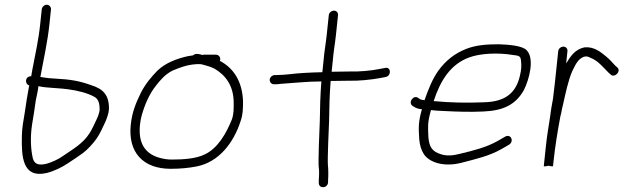

<svg xmlns="http://www.w3.org/2000/svg" viewBox="-20 -711 2639 811"><path d="M142.4 -347C146.3 -346.3 149.9 -345.7 153.2 -345C168.1 -340.8 249.7 -337.4 267 -334C308.2 -328.6 351 -317.9 380.5 -301C397.1 -291.2 401 -270.6 400.9 -247C399.6 -235.1 394.3 -219.8 390.1 -211C384.6 -198.4 365.5 -158 357.4 -147C330 -104.5 288.7 -81.4 248.7 -54C228.6 -39 197.1 -24 170.9 -18C139.5 -11.9 124.5 -20 118.5 -43C109.7 -81.6 107.5 -131.3 115.3 -184L123.6 -235C126 -251.7 128.5 -268.7 131 -286C134.5 -305.1 140.3 -327.1 142.4 -347ZM188.9 -610 195.3 -671C196.4 -681.6 188 -691 177.4 -691C166.8 -691 157.4 -681.6 156.3 -671L149.9 -610C142.7 -540.6 129.8 -486.8 116.7 -417C114.2 -403 114.2 -403 111.8 -389C84.7 -389 83.4 -356 103.7 -350C103.4 -347.3 102.8 -344.7 101.8 -342C94.8 -301.4 90.9 -281.6 84.8 -237L76.5 -186C74.1 -169.3 72.7 -153 72.4 -137C70.4 -47.5 75.4 42.3 175.9 20C207.9 12.6 244.2 -5.5 269.4 -23C293.8 -39.4 306.4 -47.1 329.7 -64C349.1 -78.3 374.6 -105.9 388.2 -126C398.9 -139.9 418.2 -180.7 425.8 -198C431.3 -211.6 439.6 -232.9 440.2 -250C441.5 -310 415.2 -335.5 365.8 -351C317.1 -368.6 278.8 -375.8 212.7 -379C172.9 -381.1 172.6 -383.2 150.5 -386C164.7 -464.3 180.8 -532 188.9 -610Z M826.1 -440C828.1 -440 830.4 -439.7 833 -439C850.1 -434.6 869.1 -429.3 884.2 -422C932.4 -394.5 966.7 -349.4 967.1 -278C966.9 -250.8 968.1 -232.7 959.7 -207C935.2 -146.5 900.3 -85.2 845.2 -59C809.2 -41 756.7 -37 704.9 -37C688.2 -37 670.5 -39.7 651.7 -45C592.1 -62.6 563.2 -106.9 571.3 -184.5C572.8 -198.2 575.1 -211 578.4 -223C591.5 -269.8 611.6 -315.4 638.6 -349C658.7 -375.1 679.5 -398.2 709.3 -413C742.9 -427 770.2 -437.4 810.1 -440ZM892.3 -480H842.3C839.6 -480 836.9 -479.7 834.2 -479C821 -482.9 806.2 -487.1 795 -477C788.3 -476.3 781.5 -475.3 774.7 -474C726.1 -463.5 679.2 -445 646.4 -414C619.5 -387.2 594 -356 575.5 -320C554.8 -277.7 538.1 -239.5 532.3 -184C520.1 -67.5 584.2 2 700.8 2C739.2 2 778.4 -1.4 810.8 -8C904.4 -26.3 966.7 -107.8 995.8 -198C1006.3 -226.9 1006.3 -250.8 1006.6 -282C1003.9 -365.5 968.1 -422.6 908.6 -454C909.5 -456.7 910.1 -458.7 910.2 -460C911.3 -470.6 902.9 -480 892.3 -480Z M1137.2 -355H1144.2C1150.2 -355 1157.9 -355.7 1167.4 -357C1222.5 -360.4 1277.2 -367 1337.5 -367C1332.8 -309.2 1331.5 -253.9 1330.8 -198C1329.7 -168 1322.6 -21.1 1326.9 1C1328.9 7.9 1327.4 43.6 1326.5 52L1326.5 62C1327 86.6 1363 85.7 1365.7 60L1365.8 50C1367.2 36.6 1367.1 -1 1365.2 -11C1362.5 -39.2 1369 -170.7 1370.1 -201C1370.8 -256.9 1372 -311 1376.7 -369H1381.7C1405.1 -369.7 1428.1 -370 1450.8 -370C1495.1 -368.7 1546.8 -374.3 1583.9 -381L1610.5 -386C1634.5 -392.7 1631.4 -430.1 1606.4 -424L1579.9 -419C1545.4 -412.2 1496.6 -407.7 1454.9 -409C1431.5 -409 1407.8 -408.7 1383.8 -408H1380.8C1383.1 -430 1383.1 -430 1385.3 -451C1388.7 -494.5 1395.1 -525.6 1399.1 -564L1407.8 -647C1408.9 -657.6 1401.4 -666 1390.8 -666C1380.2 -666 1369.9 -657.6 1368.8 -647L1360.1 -564C1356.1 -525.4 1349.7 -494.8 1346.3 -451C1344 -429 1344 -429 1341.6 -406C1317.8 -406 1286.1 -403.9 1265.2 -403C1223.6 -401.2 1188.3 -394 1148.3 -394H1141.3C1130.7 -394 1120.4 -385.6 1119.3 -375C1118.2 -364.4 1126.6 -355 1137.2 -355Z M1811.8 -284C1840.4 -371.4 1882.7 -438.7 1960.6 -468C2009.6 -486.5 2085.7 -488.8 2145.2 -479C2172 -475.8 2178.8 -474.7 2180.7 -455C2183 -430.7 2182.7 -419.7 2175.9 -390C2158.2 -314.7 2110.5 -281 2024.2 -279C1951.4 -275.7 1878.9 -277.5 1811.8 -284ZM1800.8 -246C1815.2 -244 1834.1 -242.7 1857.4 -242C1913 -239.2 1962.2 -237.4 2021.2 -240C2108.4 -243.6 2158.5 -270.1 2192.6 -330C2215.8 -375.4 2238.5 -463.8 2205.2 -498C2188.6 -518.2 2127.2 -522.8 2085.9 -524C2034 -524 1989.5 -520.3 1949.4 -504.5C1900.9 -485.5 1862.9 -455.7 1831.2 -412C1806.3 -377.3 1789.1 -333 1773.2 -288C1769.9 -288.7 1767 -289 1764.3 -289C1755.2 -290.3 1752.3 -293 1747.1 -297C1727.7 -312 1703.6 -280.7 1720.8 -265C1731.2 -258 1740.8 -251.8 1757.2 -250H1762.2C1747.1 -195.9 1747.5 -173.8 1750.9 -123C1752.9 -97.7 1759.4 -76.7 1770.3 -60C1794.4 -23.7 1856.3 -5.1 1927.4 -23C1991.3 -39.5 2047.6 -52.6 2097.5 -81L2130.5 -100C2152.9 -114.9 2137.8 -146.8 2114 -134L2081.1 -115C2033.8 -88.4 1982.2 -75.8 1921.4 -61C1891.2 -53 1865.5 -52.3 1844.2 -59C1805.3 -70.6 1793.8 -89.2 1789.6 -130C1787.4 -176.7 1785.8 -193 1799.4 -242C1799.4 -242.7 1799.9 -244 1800.8 -246Z M2337.9 -495 2323.8 -361C2321.6 -339.7 2318.9 -317.3 2315.8 -294C2311.7 -270.9 2306.7 -245.4 2304.3 -222C2297.5 -179.3 2290.3 -136.2 2286.1 -96L2277 -10C2276.6 -5.7 2294.7 -10.5 2297.2 -11C2298.9 -10.5 2315.6 -5.9 2316 -10L2317.9 -28C2324.8 -93.6 2335.3 -156.6 2347.1 -220L2350.3 -232C2352.3 -244.7 2355 -257.3 2358.3 -270C2368.3 -313.5 2379.7 -370.5 2397 -410C2405.2 -427.1 2413.7 -445.4 2424.9 -457C2428.7 -461.9 2443.4 -472 2450.5 -472C2459.8 -474.3 2466.2 -470.6 2473.9 -467C2506 -454.9 2527.5 -426.9 2549.5 -405L2558.6 -397C2574.7 -379 2605.5 -409.7 2587.7 -426L2578.5 -434C2567.2 -446.6 2553.1 -462 2539.6 -473C2517.6 -490.9 2489.3 -515 2448.6 -511C2409 -502.4 2390.8 -475 2371.4 -443L2376.9 -495C2378 -505.6 2370.5 -514 2359.9 -514C2349.3 -514 2339 -505.6 2337.9 -495Z"/></svg>

Font: Just Breathe
Style: Obl2
Weight: 400
Foundry: Cannot Into Space Fonts
Version: Version 0.72